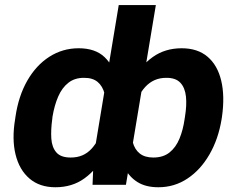

<svg xmlns="http://www.w3.org/2000/svg" viewBox="-20 -748 959 777"><path d="M878.3 -275.4 876.8 -265.6Q863.6 -185 827.6 -122.9Q791.7 -60.7 738.8 -25.5Q685.9 9.8 620.9 9.8Q570.5 9.8 537.2 -10.7Q503.8 -31.2 484.7 -68Q465.6 -104.8 458.3 -154.1Q451.1 -203.4 453.3 -261.1L455.7 -274.8Q478.7 -355.9 513.4 -418.6Q548.1 -481.2 597.9 -517Q647.8 -552.7 715.2 -552.7Q779.7 -552.7 820 -518.4Q860.3 -484.1 875.2 -421.7Q890.2 -359.3 878.3 -275.4ZM727 -265.6 728.5 -275.4Q736.3 -322.2 732.5 -357.7Q728.6 -393.2 709.8 -413.2Q691 -433.3 653.1 -433Q601.7 -433.3 567.4 -395.7Q533.2 -358 519.3 -293.8L511.3 -243.4Q509.2 -202.8 517.2 -172.8Q525.2 -142.8 545.7 -126.7Q566.1 -110.5 600.4 -110.5Q640.6 -110.5 666.3 -131.2Q692 -151.9 706.4 -187.1Q720.9 -222.4 727 -265.6ZM359.4 -117.8 460.5 -727.5H610.7L489.6 0H354.5ZM41.2 -265.6 42.6 -275.4Q54.8 -359.3 90.5 -421.7Q126.3 -484.1 179.9 -518.4Q233.5 -552.7 298.4 -552.7Q365.4 -552.7 403 -517Q440.6 -481.2 454.6 -418.6Q468.7 -355.9 465 -274.8L462.1 -261.1Q440.1 -184.5 405.6 -123.1Q371 -61.7 321.5 -26Q272 9.8 204.3 9.8Q140.2 9.8 99.2 -25.5Q58.1 -60.7 42.9 -122.9Q27.7 -185 41.2 -265.6ZM192.4 -275.4 191.4 -265.6Q185.4 -222.4 187.7 -187.1Q190.1 -151.9 208.1 -131.2Q226 -110.5 266 -110.5Q317.7 -110.1 350.7 -146.3Q383.7 -182.5 399.4 -243.4L407.4 -293.8Q411.3 -336.5 403.5 -367.9Q395.6 -399.2 375.2 -416.3Q354.9 -433.3 320.3 -433Q282.7 -433.3 256.9 -413.2Q231.2 -393.2 215.7 -357.7Q200.2 -322.2 192.4 -275.4Z"/></svg>

Font: Inter Tight
Style: Italic
Weight: 400
Italic angle: -9.39999°
Designer: Rasmus Andersson
Foundry: rsms
Version: Version 3.002